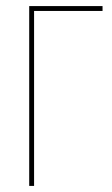

<svg xmlns="http://www.w3.org/2000/svg" viewBox="-20 -611 368 631"><path d="M76 0V-591H317V-575H92V0Z"/></svg>

Font: Alumni Sans Pinstripe
Style: Regular
Weight: 400
Designer: Robert E. Leuschke
Foundry: Robert E. Leuschke
Version: Version 1.010; ttfautohint (v1.8.4.7-5d5b)